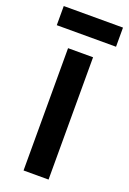

<svg xmlns="http://www.w3.org/2000/svg" viewBox="-153 -751 539 801"><g transform="rotate(20 116.5 -351.0)"><path d="M173 0H62V-543H173ZM248 -702V-617H-15V-702Z"/></g></svg>

Font: Noto Sans Telugu ExtraCondensed SemiBold
Style: Regular
Weight: 600
Width: 2
Designer: Jelle Bosma - Monotype Design Team
Foundry: Monotype Imaging Inc.
Version: Version 2.005; ttfautohint (v1.8.4.7-5d5b)